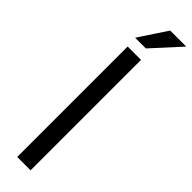

<svg xmlns="http://www.w3.org/2000/svg" viewBox="-324 -936 922 922"><g transform="rotate(45 137.5 -474.5)"><path d="M76.2 -750V0H167V-750ZM144.5 -805.2 275.4 -948.7H166.5L71.8 -805.2Z"/></g></svg>

Font: Vazirmatn
Style: Regular
Weight: 400
Designer: Saber Rastikerdar
Foundry: Saber Rastikerdar
Version: Version 33.003